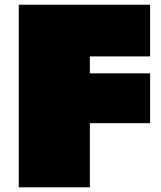

<svg xmlns="http://www.w3.org/2000/svg" viewBox="-20 -800 686 820"><path d="M60.1 -779.8H621.1V-559.1H363.8V-486.8H621.1V-273.9H363.8V0H60.1Z"/></svg>

Font: Fz Rammetto One
Style: Regular
Weight: 400
Designer: Vernon Adams
Foundry: Vernon Adams
Version: Vit hóa bi c Thuy @ FontZin.Com